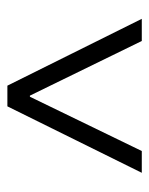

<svg xmlns="http://www.w3.org/2000/svg" viewBox="38 -751 404 520"><g transform="rotate(-90 240.0 -491.0)"><path d="M91 -309H32L212 -673H268L449 -309H389L241 -612H238Z"/></g></svg>

Font: STIX Two Text Medium
Style: Regular
Weight: 500
Designer: Ross Mills, John Hudson & Paul Hanslow, Tiro Typeworks Ltd; with prior portions MicroPress Inc., and Coen Hoffman.
Foundry: Tiro Typeworks Ltd
Version: Version 2.13 b171